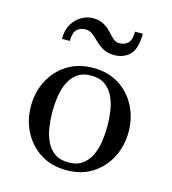

<svg xmlns="http://www.w3.org/2000/svg" viewBox="-105 -773 780 870"><g transform="rotate(15 285.0 -338.5)"><path d="M205 -629Q180.5 -629 165 -614Q149.5 -599 149.5 -560H112.5Q112.5 -602.5 130 -630.8Q147.5 -659 173.2 -673Q199 -687 223.5 -687Q256 -687 276.5 -675Q297 -663 311 -647.5Q325 -632 338 -620Q351 -608 368 -608Q393 -608 408.5 -623Q424 -638 424 -677H460.5Q460.5 -606 432.2 -578Q404 -550 359.5 -550Q328 -550 307 -562Q286 -574 270.5 -589.5Q255 -605 239.8 -617Q224.5 -629 205 -629ZM55.5 -230Q55.5 -295 83.5 -349.5Q111.5 -404 163 -436.8Q214.5 -469.5 285 -469.5Q355.5 -469.5 406.8 -436.8Q458 -404 485.8 -349.5Q513.5 -295 513.5 -230Q513.5 -165 485.8 -110.5Q458 -56 406.8 -23Q355.5 10 285 10Q214.5 10 163 -23Q111.5 -56 83.5 -110.5Q55.5 -165 55.5 -230ZM156 -230Q156 -195 161.2 -159Q166.5 -123 180.5 -93Q194.5 -63 219.8 -44.8Q245 -26.5 285 -26.5Q325 -26.5 350.2 -44.8Q375.5 -63 389.5 -93Q403.5 -123 408.8 -159Q414 -195 414 -230Q414 -265.5 408.8 -301.2Q403.5 -337 389.5 -367Q375.5 -397 350.2 -415.2Q325 -433.5 285 -433.5Q245 -433.5 219.8 -415.2Q194.5 -397 180.5 -367Q166.5 -337 161.2 -301.2Q156 -265.5 156 -230Z"/></g></svg>

Font: Bodoni* 06pt
Style: Regular
Weight: 400
Version: Version 2.3